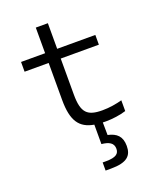

<svg xmlns="http://www.w3.org/2000/svg" viewBox="-171 -775 963 1166"><g transform="rotate(-20 310.0 -191.5)"><path d="M410 8.5C455 8.5 502.5 1.5 541.5 -10.5V-80C502.5 -69.5 460 -62 414 -62C317.5 -62 282.5 -92.5 282.5 -211V-444H529V-507H282.5V-672.5H204.5V-507H49V-444H204.5V-205C204.5 -69.5 245 -13 337 3V128.5C385 133.5 413 148.5 413 186C413 217 394 236 328 236H306V288.5H340.5C446.5 288.5 478 253.5 478 191.5C478 129 446.5 101.5 391 89.5L390 8Z"/></g></svg>

Font: Monaspace Neon Light
Style: Regular
Weight: 300
Designer: Riley Cran & the Lettermatic Team
Foundry: Lettermatic
Version: Version 1.200 (Monaspace Neon)